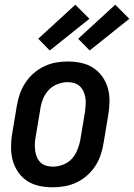

<svg xmlns="http://www.w3.org/2000/svg" viewBox="-20 -790 571 818"><path d="M205 8Q175 8 147 2Q119 -4 96 -19Q73 -34 57.5 -56.5Q42 -79 34.5 -106Q27 -133 27 -162.5Q27 -192 32 -221L52 -341Q56 -366 65 -391Q74 -416 88.5 -438Q103 -460 123.5 -478Q144 -496 168.5 -507.5Q193 -519 218 -523.5Q243 -528 268 -528Q298 -528 326 -522Q354 -516 377 -501Q400 -486 416 -463.5Q432 -441 439.5 -414Q447 -387 446.5 -357.5Q446 -328 441 -299L421 -179Q417 -154 408.5 -129Q400 -104 385.5 -82Q371 -60 350.5 -42Q330 -24 305.5 -12.5Q281 -1 255.5 3.5Q230 8 205 8ZM206 -80Q227 -80 249 -88.5Q271 -97 286 -113.5Q301 -130 309.5 -151Q318 -172 322 -193L342 -313Q344 -328 345 -343Q346 -358 344 -372.5Q342 -387 336 -400Q330 -413 320 -422.5Q310 -432 296.5 -436Q283 -440 268 -440Q247 -440 225 -431.5Q203 -423 187.5 -406.5Q172 -390 163.5 -369Q155 -348 152 -327L132 -207Q129 -192 128.5 -177Q128 -162 130 -147.5Q132 -133 137.5 -120Q143 -107 153 -97.5Q163 -88 177 -84Q191 -80 206 -80ZM362 -575 313 -625 471 -770 531 -710ZM192 -575 143 -625 301 -770 361 -710Z"/></svg>

Font: Iosevka SS18 Semibold
Style: Italic
Weight: 600
Italic angle: -9°
Monospace: yes
Designer: Belleve Invis
Foundry: Belleve Invis
Version: Version 25.1.1; ttfautohint (v1.8.4)